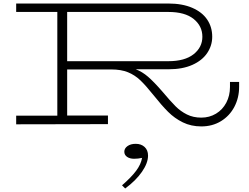

<svg xmlns="http://www.w3.org/2000/svg" viewBox="-20 -706 1415 1092"><path d="M1340 -240V-212Q1340 -150 1313 -98.5Q1286 -47 1237 -17Q1188 13 1125 13Q1067 13 1020 -10Q973 -33 936 -70Q899 -107 853 -165Q809 -220 778 -249.5Q747 -279 708 -295Q669 -311 613 -311H362V-49H594V0L72 1V-48H306V-638H72V-686H937Q1017 -686 1073.5 -661.5Q1130 -637 1158.5 -594.5Q1187 -552 1187 -497Q1187 -447 1158.5 -404.5Q1130 -362 1074 -337Q1018 -312 939 -312H752Q789 -298 822 -269.5Q855 -241 902 -187Q950 -130 978.5 -101.5Q1007 -73 1043 -55Q1079 -37 1125 -37Q1171 -37 1208.5 -59.5Q1246 -82 1267 -122Q1288 -162 1288 -211V-240ZM362 -638V-358H938Q1031 -358 1081 -397.5Q1131 -437 1131 -497Q1131 -558 1081.5 -598Q1032 -638 938 -638ZM692 366 674 348Q727 302 754.5 265Q782 228 788 192Q765 197 743 197Q718 197 702.5 186Q687 175 687 157Q687 138 705 125Q723 112 752 112Q783 112 802.5 130Q822 148 822 179Q822 221 787.5 271Q753 321 692 366Z"/></svg>

Font: BioRhyme Expanded Light
Style: Regular
Weight: 300
Width: 7
Designer: Aoife Mooney
Foundry: Aoife Mooney Type
Version: Version 1.000